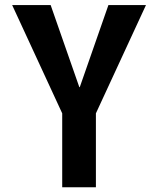

<svg xmlns="http://www.w3.org/2000/svg" viewBox="-20 -540 641 779"><path d="M29.3 -519.5H185.5L301.8 -186.5H303.7L419.9 -519.5H572.3L369.1 -80.1V219.7H232.4V-80.1Z"/></svg>

Font: GenEi M Gothic v2 Bold
Style: Regular
Weight: 700
Version: Version 2.0